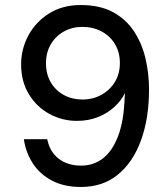

<svg xmlns="http://www.w3.org/2000/svg" viewBox="-20 -732 669 764"><path d="M302 12Q234 12 185.5 -14Q137 -40 109.5 -83.5Q82 -127 75 -178H168Q178 -128 213.5 -100.5Q249 -73 303 -73Q353 -73 390.5 -102.5Q428 -132 450.5 -192Q473 -252 476 -344Q477 -348 477 -352.5Q477 -357 477 -361Q462 -331 434.5 -306Q407 -281 369.5 -266Q332 -251 286 -251Q228 -251 177 -278.5Q126 -306 95 -357Q64 -408 64 -476Q64 -537 93 -591Q122 -645 175.5 -678.5Q229 -712 301 -712Q378 -712 430 -683.5Q482 -655 513.5 -607Q545 -559 559 -499Q573 -439 573 -376Q573 -261 541 -173.5Q509 -86 449 -37Q389 12 302 12ZM308 -336Q350 -336 384 -355Q418 -374 437.5 -406.5Q457 -439 457 -481Q457 -524 437.5 -556.5Q418 -589 384 -607Q350 -625 308 -625Q267 -625 234 -606.5Q201 -588 182 -555.5Q163 -523 163 -480Q163 -437 182 -404.5Q201 -372 234 -354Q267 -336 308 -336Z"/></svg>

Font: DM Sans 11pt Medium
Style: Regular
Weight: 500
Version: Version 4.004;gftools[0.9.30]